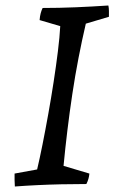

<svg xmlns="http://www.w3.org/2000/svg" viewBox="-20 -669 421 698"><path d="M34 9Q33 -3 33 -14.5Q33 -26 33 -38L115 -53Q124 -91 134.5 -143.5Q145 -196 155.5 -254.5Q166 -313 175 -371.5Q184 -430 190.5 -482.5Q197 -535 199 -574L124 -596Q125 -610 128 -621Q131 -632 135 -640Q195 -640 254.5 -642.5Q314 -645 374 -649Q376 -639 376 -629Q376 -619 376 -608L292 -583Q278 -523 265.5 -458.5Q253 -394 243 -327.5Q233 -261 225 -195Q217 -129 211 -66L305 -38Q304 -28 301.5 -19Q299 -10 294 0Q247 0 202.5 1Q158 2 116 4Q74 6 34 9Z"/></svg>

Font: Labrada
Style: Italic
Weight: 400
Italic angle: -7°
Designer: Mercedes Jáuregui
Foundry: Omnibus-Type Team
Version: Version 1.000